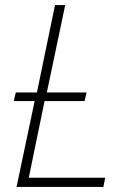

<svg xmlns="http://www.w3.org/2000/svg" viewBox="-20 -734 504 754"><path d="M45 0 116 -337H34L42 -371H125L196 -714H236L164 -371H320L312 -337H155L93 -36H393L386 0Z"/></svg>

Font: Noto Sans Disp ExtLt
Style: Italic
Weight: 200
Italic angle: -12°
Designer: Monotype Design Team
Foundry: Monotype Imaging Inc.
Version: Version 2.000;GOOG;noto-source:20170915:90ef993387c0